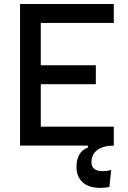

<svg xmlns="http://www.w3.org/2000/svg" viewBox="-20 -713 626 940"><path d="M471.7 207Q415.5 207 385 179.9Q354.5 152.8 354.5 103.5Q354.5 67.4 368.9 43Q383.3 18.6 410.2 9.8V-14.6L527.3 -15.6L537.1 0Q485.4 0 456.5 21.5Q427.7 43 427.7 82Q427.7 125 484.4 125Q501.5 125 524.4 119.6L515.6 202.6Q504.4 204.6 492.9 205.8Q481.4 207 471.7 207ZM78.1 0V-693.4H179.7V0ZM78.1 0V-92.8H537.1V0ZM78.1 -300.8V-393.6H449.2V-300.8ZM78.1 -600.6V-693.4H537.1V-600.6Z"/></svg>

Font: Cascadia Code
Style: Regular
Weight: 400
Designer: Aaron Bell
Foundry: Saja Typeworks
Version: Version 2404.023